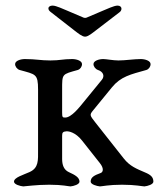

<svg xmlns="http://www.w3.org/2000/svg" viewBox="-20 -664 581 686"><path d="M294 -603C286 -599 282 -599 274 -603L220 -626C207 -631 181 -644 168 -644C159 -644 153 -640 153 -634C153 -630 155 -626 160 -622L246 -555C258 -546 273 -533 284 -533C295 -533 310 -546 322 -555L408 -621C412 -624 414 -629 414 -633C414 -639 409 -644 400 -644C387 -644 361 -631 348 -626ZM380 -352C411.7 -390.7 446 -398 503 -414C512 -417 518 -426 518 -435C518 -447 498 -453 483 -453C459 -453 428 -448 403 -448C385 -448 359 -453 349 -453C334 -453 314 -447 314 -435C314 -426 321.5 -416.8 330 -414C349 -407.7 354.8 -392.2 344 -379L277 -297C263.1 -280 235 -244 213 -244C203.6 -244 202 -245 202 -262V-344C202 -401 201 -398 258 -414C267 -417 273 -426 273 -435C273 -447 253 -453 238 -453C204 -453 195 -448 160 -448C124 -448 108 -453 69 -453C54 -453 34 -447 34 -435C34 -426 41 -417 50 -414C107 -398 116 -401 116 -344V-129C116 -92 119 -64 85 -49C63 -39 30 -30 30 -15C30 -5 52 1 63 2C70 2 109 -4 156 -4C204 -4 225 2 232 2C243 1 264 -5 264 -15C264 -30 248 -39 226 -49C207.8 -57.3 202 -75 202 -96V-179C202 -191 205 -194 219 -195C225 -195 249.4 -191.8 273 -162L337 -81C352.5 -61.4 348 -49 340 -46C315 -37 304 -30 304 -15C304 -5 326 1 337 2C344 2 369 -4 416 -4C464 -4 489 2 496 2C507 1 528 -5 528 -15C528 -30 520 -39 498 -48C468 -61 444.3 -69.7 422 -98L321 -226C299.9 -252.7 299.7 -253.7 313 -270Z"/></svg>

Font: EB Garamond SC 08
Style: Regular
Weight: 400
Version: Version 0.016